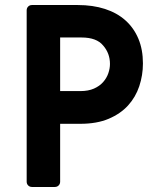

<svg xmlns="http://www.w3.org/2000/svg" viewBox="-20 -743 635 763"><path d="M548 -491Q548 -444 533.5 -400.5Q519 -357 489 -324Q459 -291 412 -271Q365 -251 299 -251H219V-21Q219 -12 213 -6Q207 0 198 0H107Q98 0 92 -6Q86 -12 86 -21V-702Q86 -711 92 -717Q98 -723 107 -723H289Q349 -723 397 -707.5Q445 -692 478.5 -662Q512 -632 530 -589Q548 -546 548 -491ZM417 -489Q417 -531 390 -562Q364 -594 304 -594H219V-381H299Q331 -381 353.5 -391Q376 -401 390 -417Q404 -433 410.5 -452Q417 -471 417 -489Z"/></svg>

Font: Stadtwerke
Style: Bold
Weight: 700
Designer: Santiago Orozco
Foundry: Typemade
Version: Version 1.003